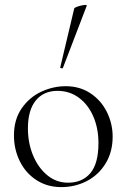

<svg xmlns="http://www.w3.org/2000/svg" viewBox="-20 -751 517 784"><path d="M37 -198Q37 -263 68.5 -308.5Q100 -354 148.5 -376.5Q197 -399 248 -399Q306 -399 349.5 -370Q393 -341 416.5 -293.5Q440 -246 440 -193Q440 -131 411.5 -84Q383 -37 335 -12Q287 13 230 13Q173 13 129 -15.5Q85 -44 61 -92.5Q37 -141 37 -198ZM382 -167Q382 -227 361 -275.5Q340 -324 302 -352Q264 -380 215 -380Q158 -380 126 -340.5Q94 -301 94 -227Q94 -167 115 -116.5Q136 -66 173 -35.5Q210 -5 258 -5Q316 -5 349 -44Q382 -83 382 -167ZM233 -472Q230 -472 227.5 -473.5Q225 -475 226 -476L283 -716Q284 -720 297.5 -724.5Q311 -729 323.5 -730.5Q336 -732 334 -727L237 -474Q237 -472 233 -472Z"/></svg>

Font: Cormorant Infant Light
Style: Regular
Weight: 300
Designer: Christian Thalmann (Catharsis Fonts)
Version: Version 3.000